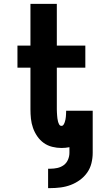

<svg xmlns="http://www.w3.org/2000/svg" viewBox="-20 -755 540 990"><path d="M228 215V115H239Q258 115 276 111Q294 107 308.5 96.5Q323 86 330.5 68.5Q338 51 338 33V4Q328 6 317.5 7Q307 8 297 8Q273 8 249 2Q225 -4 205.5 -18Q186 -32 172 -52.5Q158 -73 150 -96Q142 -119 139.5 -143Q137 -167 137 -191V-406H70V-520H137V-735H273V-520H420V-406H273V-191Q273 -183 273.5 -175.5Q274 -168 274.5 -160Q275 -152 276 -144.5Q277 -137 279 -129Q281 -121 285 -113.5Q289 -106 297 -106Q304 -106 308 -112.5Q312 -119 314 -125.5Q316 -132 317.5 -138.5Q319 -145 319.5 -152Q320 -159 320.5 -166Q321 -173 321 -180V-184H458V33Q458 60 451.5 86.5Q445 113 429.5 135Q414 157 392 173Q370 189 345 198.5Q320 208 293 211.5Q266 215 239 215Z"/></svg>

Font: Iosevka Curly Slab Heavy
Style: Regular
Weight: 900
Monospace: yes
Designer: Belleve Invis
Foundry: Belleve Invis
Version: Version 22.1.2; ttfautohint (v1.8.4)